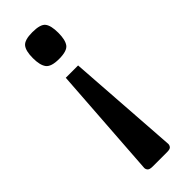

<svg xmlns="http://www.w3.org/2000/svg" viewBox="-222 -536 694 694"><g transform="rotate(-45 125.0 -189.5)"><path d="M157 -313 187 118Q187 125 182.5 130.5Q178 136 163 136H89Q74 136 69 130.5Q64 125 64 118L94 -313ZM190 -447Q190 -411 178 -394.5Q166 -378 125 -378Q85 -378 72.5 -394.5Q60 -411 60 -447Q60 -484 72.5 -499.5Q85 -515 125 -515Q166 -515 178 -499.5Q190 -484 190 -447Z"/></g></svg>

Font: Changa
Style: Regular
Weight: 400
Designer: Eduardo Rodriguez Tunni
Foundry: Eduardo Rodriguez Tunni
Version: Version 3.003